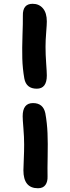

<svg xmlns="http://www.w3.org/2000/svg" viewBox="-20 -795 371 1017"><path d="M174.8 -325.2Q119.1 -325.2 108.9 -378.9Q99.6 -431.6 98.1 -485.6Q96.7 -539.6 99.1 -607.2Q101.6 -674.8 101.1 -711.9Q99.6 -774.9 152.8 -774.9Q187 -774.9 207.5 -750.7Q228 -726.6 228 -681.2Q228 -665 224.6 -623Q221.2 -581.1 221.2 -546.9Q221.2 -506.3 224.6 -459Q228 -411.6 228 -395Q228 -325.2 174.8 -325.2ZM181.2 202.1Q104 202.1 104 106.9Q104 90.3 106 48.1Q107.9 5.9 107.9 -28.8Q107.9 -68.4 104 -115.5Q100.1 -162.6 100.1 -179.2Q100.1 -249 154.8 -249Q209 -249 220.2 -194.8Q229.5 -143.1 231.7 -89.6Q233.9 -36.1 232.4 33.4Q231 103 231.9 139.2Q232.9 167.5 220.5 184.8Q208 202.1 181.2 202.1Z"/></svg>

Font: Shantell Sans Bouncy
Style: Regular
Weight: 600
Designer: Stephen Nixon, Anya Danilova, Shantell Martin
Foundry: Arrow Type
Version: Version 1.006;[9816181b4]